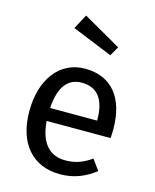

<svg xmlns="http://www.w3.org/2000/svg" viewBox="-120 -882 785 975"><g transform="rotate(15 272.0 -394.5)"><path d="M290 12C363 12 422 -13 474 -54L434 -109C388 -77 349 -63 297 -63C221 -63 164 -110 155 -232H491C492 -244 493 -261 493 -279C493 -440 418 -539 276 -539C140 -539 57 -422 57 -258C57 -91 143 12 290 12ZM278 -466C361 -466 402 -409 402 -306V-300H155C162 -417 208 -466 278 -466ZM381 -638 409 -687 210 -801 169 -724Z"/></g></svg>

Font: FiraGO Unicode
Style: Regular
Weight: 400
Designer: bBox Type
Foundry: bBox Type GmbH
Version: Version 1.001;PS 001.001;hotconv 1.0.88;makeotf.lib2.5.64775